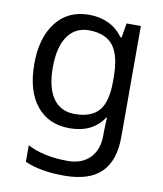

<svg xmlns="http://www.w3.org/2000/svg" viewBox="-87 -617 788 927"><g transform="rotate(10 307.5 -153.0)"><path d="M275 -546Q328 -546 370.5 -526Q413 -506 443 -465H448L460 -536H530V9Q530 124 471.5 182Q413 240 290 240Q172 240 97 206V125Q176 167 295 167Q364 167 403.5 126.5Q443 86 443 16V-5Q443 -17 444 -39.5Q445 -62 446 -71H442Q388 10 276 10Q172 10 113.5 -63Q55 -136 55 -267Q55 -395 113.5 -470.5Q172 -546 275 -546ZM287 -472Q220 -472 183 -418.5Q146 -365 146 -266Q146 -167 182.5 -114.5Q219 -62 289 -62Q370 -62 407 -105.5Q444 -149 444 -246V-267Q444 -377 406 -424.5Q368 -472 287 -472Z"/></g></svg>

Font: Noto IKEA Arabic
Style: Regular
Weight: 400
Designer: Monotype Design Team
Foundry: Monotype Imaging Inc.
Version: Version 1.200